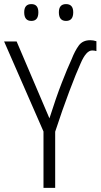

<svg xmlns="http://www.w3.org/2000/svg" viewBox="-20 -916 490 936"><path d="M221 -339 61 -714H0L192 -275V0H249V-274Q284 -381 318 -471Q352 -561 373 -607Q400 -670 429 -670Q440 -670 450 -667V-715Q435 -720 420 -720Q383 -720 364 -694Q345 -668 329 -627Q309 -584 281 -512Q253 -440 221 -339ZM267 -856Q267 -814 302 -814Q337 -814 337 -856Q337 -896 302 -896Q267 -896 267 -856ZM98 -856Q98 -814 133 -814Q167 -814 167 -856Q167 -896 133 -896Q98 -896 98 -856Z"/></svg>

Font: Noto Sans UI SemiCondensed Light
Style: Regular
Weight: 300
Width: 4
Designer: Monotype Design Team
Foundry: Monotype Imaging Inc.
Version: Version 1.901